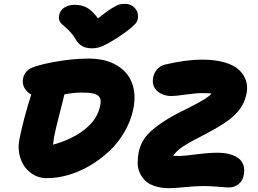

<svg xmlns="http://www.w3.org/2000/svg" viewBox="-20 -944 1349 1002"><path d="M632.8 -923.8Q663.1 -923.8 682.6 -903.3Q702.1 -882.8 700.2 -853Q699.2 -839.4 693.1 -828.9Q687 -818.4 663.1 -798.1Q639.2 -777.8 591.8 -746.1Q539.6 -713.9 513.9 -702.9Q488.3 -691.9 460 -691.9Q427.7 -691.9 408 -703.9Q388.2 -715.8 374 -740.2Q362.3 -760.3 347.4 -776.4Q332.5 -792.5 321.8 -801.3Q311 -810.1 301.8 -819.1Q292.5 -828.1 289.1 -839.4Q285.6 -850.6 289.1 -866.2Q293.5 -890.6 316.2 -904.8Q338.9 -918.9 369.1 -918.9Q407.2 -918.9 434.8 -903.3Q462.4 -887.7 491.2 -848.1Q536.1 -884.3 564 -901.1Q591.8 -918 603.3 -920.9Q614.7 -923.8 632.8 -923.8ZM224.1 -14.2Q175.3 -14.2 138.2 -43.7Q101.1 -73.2 86.2 -119.6Q71.3 -166 81.1 -215.8Q103.5 -328.1 143.1 -450.2Q119.1 -464.4 107.2 -486.1Q95.2 -507.8 100.1 -533.2Q104.5 -559.6 127 -579.1Q152.8 -600.1 253.7 -619.1Q354.5 -638.2 442.9 -638.2Q530.3 -638.2 588.9 -603.5Q647.5 -568.8 669.2 -509.8Q690.9 -450.7 675.8 -376Q663.1 -313 629.6 -255.6Q596.2 -198.2 550 -155Q503.9 -111.8 449.2 -79.6Q394.5 -47.4 336.7 -30.8Q278.8 -14.2 224.1 -14.2ZM862.8 38.1Q821.3 38.1 789.6 27.8Q757.8 17.6 739.3 0Q720.7 -17.6 709.7 -41.3Q698.7 -64.9 698.5 -91.6Q698.2 -118.2 703.1 -147Q711.9 -189.9 735.1 -223.4Q758.3 -256.8 814.5 -296.6Q870.6 -336.4 967.8 -382.8Q1024.9 -412.1 1049.8 -428Q1074.7 -443.8 1084 -456.1Q1074.2 -458 1036.1 -458Q1001 -458 948.5 -450.4Q896 -442.9 876 -442.9Q829.6 -442.9 800 -469.5Q770.5 -496.1 779.8 -542Q784.7 -565.4 801.5 -584Q818.4 -602.5 845.2 -607.9Q952.1 -632.8 1035.2 -632.8Q1104.5 -632.8 1154.5 -617.7Q1204.6 -602.5 1230 -576.9Q1255.4 -551.3 1264.4 -521.2Q1273.4 -491.2 1267.1 -458Q1260.7 -427.2 1249.5 -403.8Q1238.3 -380.4 1214.8 -354.5Q1191.4 -328.6 1151.6 -302Q1111.8 -275.4 1051.8 -244.1Q965.8 -200.2 933.1 -178.2Q900.4 -156.2 883.8 -130.9Q892.6 -129.9 916 -129.9Q936.5 -129.9 1003.7 -138.4Q1070.8 -147 1117.2 -147Q1146.5 -147 1171.9 -141.1Q1197.3 -135.3 1218.5 -122.3Q1239.7 -109.4 1249 -85.7Q1258.3 -62 1252 -29.8Q1247.1 -1 1225.3 16.6Q1203.6 34.2 1175.8 34.2Q1157.2 34.2 1116.9 30.5Q1076.7 26.9 1040 26.9Q1006.3 26.9 946.5 32.5Q886.7 38.1 862.8 38.1ZM262.2 -230Q260.7 -222.2 256.8 -189Q357.4 -216.8 423.3 -269.5Q489.3 -322.3 502.9 -393.1Q506.8 -410.2 504.6 -422.9Q502.4 -435.5 492.9 -443.8Q483.4 -452.1 463.9 -456.5Q444.3 -460.9 413.1 -460.9Q360.8 -460.9 315.9 -451.2Q310.5 -425.3 291.5 -352.8Q272.5 -280.3 262.2 -230Z"/></svg>

Font: Shantell Sans Irregular Bouncy
Style: Italic
Weight: 800
Italic angle: -11.31°
Designer: Stephen Nixon, Anya Danilova, Shantell Martin
Foundry: Arrow Type
Version: Version 1.006;[9816181b4]